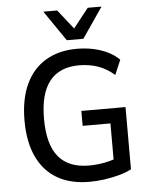

<svg xmlns="http://www.w3.org/2000/svg" viewBox="-61 -980 812 1039"><g transform="rotate(-5 344.5 -460.5)"><path d="M383 9Q279 9 207.5 -33Q136 -75 98.5 -155.5Q61 -236 61 -352Q61 -467 98.5 -548Q136 -629 207 -671.5Q278 -714 377 -714Q424 -714 466 -705Q508 -696 544 -678.5Q580 -661 606 -635L572 -555Q529 -592 482.5 -608Q436 -624 380 -624Q275 -624 221 -556.5Q167 -489 167 -352Q167 -213 222 -146Q277 -79 388 -79Q431 -79 472 -87Q513 -95 550 -110L523 -64V-296H372V-377H612V-39Q584 -24 546 -13.5Q508 -3 466 3Q424 9 383 9ZM327 -765 214 -930H289L372 -825L455 -930H530L417 -765Z"/></g></svg>

Font: Nunito Sans 10pt SemiCondensed SemiBold
Style: Regular
Weight: 600
Width: 4
Designer: Vernon Adams
Foundry: Vernon Adams
Version: Version 3.101;gftools[0.9.27]